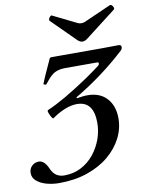

<svg xmlns="http://www.w3.org/2000/svg" viewBox="-118 -958 798 1040"><g transform="rotate(-10 281.0 -438.0)"><path d="M123 13Q87 13 54 4Q21 -5 0 -23Q-21 -41 -21 -67Q-21 -91 -5 -106Q11 -121 33 -121Q64 -121 85 -72Q106 -23 157 -23Q208 -23 249.5 -44.5Q291 -66 320.5 -102.5Q350 -139 366 -183Q382 -227 382 -273Q382 -392 290 -392Q258 -392 222.5 -377.5Q187 -363 152 -338Q149 -336 142 -347.5Q135 -359 130.5 -372Q126 -385 131 -387Q174 -405 233 -439Q292 -473 366 -523Q396 -544 410.5 -554.5Q425 -565 439 -576Q446 -581 446 -589Q446 -595 438 -595H263Q213 -595 186 -570Q174 -561 147 -527Q145 -523 137 -526Q129 -529 132 -533Q133 -537 147.5 -570.5Q162 -604 185 -653Q189 -666 198 -666Q211 -666 224.5 -666Q238 -666 244 -666H468Q501 -666 527.5 -666.5Q554 -667 567 -667Q583 -667 583 -655Q583 -643 574 -635Q443 -515 294 -428L297 -423Q311 -425 325 -427Q339 -429 355 -429Q423 -429 461 -387.5Q499 -346 499 -277Q499 -221 472.5 -169Q446 -117 397 -76Q348 -35 278.5 -11Q209 13 123 13ZM380 -720Q368 -720 355 -731L224 -861Q220 -865 222.5 -872Q225 -879 230.5 -884.5Q236 -890 240 -888L372 -823Q380 -819 391 -819Q402 -819 411 -823L558 -888Q564 -891 570 -885.5Q576 -880 578.5 -872.5Q581 -865 576 -861L405 -729Q392 -720 380 -720Z"/></g></svg>

Font: Junicode SmExp
Style: Bold Italic
Weight: 700
Width: 6
Italic angle: -11°
Designer: Peter S. Baker
Version: Version 2.205; ttfautohint (v1.8.4)